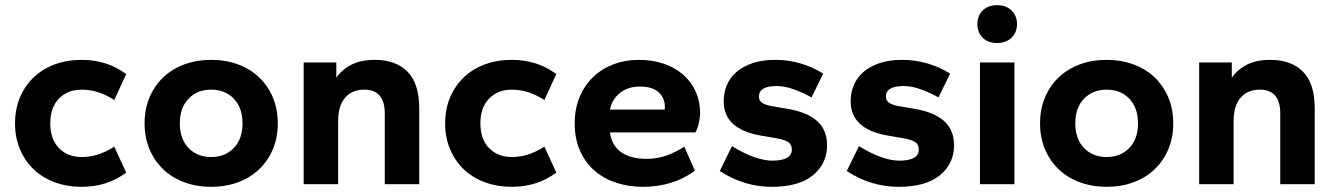

<svg xmlns="http://www.w3.org/2000/svg" viewBox="-20 -711 5156 741"><path d="M295 10Q239 10 191.5 -7.5Q144 -25 110 -57.5Q76 -90 57 -135Q38 -180 38 -235Q38 -290 57 -335Q76 -380 110 -412.5Q144 -445 191.5 -462.5Q239 -480 295 -480Q394 -480 467 -425L421 -325Q388 -346 357.5 -355.5Q327 -365 295 -365Q241 -365 207.5 -330.5Q174 -296 174 -235Q174 -174 207.5 -139.5Q241 -105 295 -105Q327 -105 357.5 -114.5Q388 -124 421 -145L467 -45Q394 10 295 10Z M795 10Q739 10 691.5 -7.5Q644 -25 610 -57.5Q576 -90 557 -135Q538 -180 538 -235Q538 -290 557 -335Q576 -380 610 -412.5Q644 -445 691.5 -462.5Q739 -480 795 -480Q851 -480 898.5 -462.5Q946 -445 980 -412.5Q1014 -380 1033 -335Q1052 -290 1052 -235Q1052 -180 1033 -135Q1014 -90 980 -57.5Q946 -25 898.5 -7.5Q851 10 795 10ZM795 -105Q849 -105 882.5 -140Q916 -175 916 -235Q916 -295 882.5 -330Q849 -365 795 -365Q741 -365 707.5 -330Q674 -295 674 -235Q674 -175 707.5 -140Q741 -105 795 -105Z M1465 0V-273Q1465 -365 1386 -365Q1339 -365 1312 -334Q1285 -303 1285 -244V0H1152V-470H1278V-411Q1300 -443 1336.5 -461.5Q1373 -480 1427 -480Q1507 -480 1552.5 -434.5Q1598 -389 1598 -293V0Z M1955 10Q1899 10 1851.5 -7.5Q1804 -25 1770 -57.5Q1736 -90 1717 -135Q1698 -180 1698 -235Q1698 -290 1717 -335Q1736 -380 1770 -412.5Q1804 -445 1851.5 -462.5Q1899 -480 1955 -480Q2054 -480 2127 -425L2081 -325Q2048 -346 2017.5 -355.5Q1987 -365 1955 -365Q1901 -365 1867.5 -330.5Q1834 -296 1834 -235Q1834 -174 1867.5 -139.5Q1901 -105 1955 -105Q1987 -105 2017.5 -114.5Q2048 -124 2081 -145L2127 -45Q2054 10 1955 10Z M2461 10Q2407 10 2359 -5.5Q2311 -21 2275.5 -51.5Q2240 -82 2219 -128Q2198 -174 2198 -235Q2198 -291 2217 -336.5Q2236 -382 2269.5 -414Q2303 -446 2348 -463Q2393 -480 2445 -480Q2498 -480 2542 -465Q2586 -450 2617 -422.5Q2648 -395 2665 -357.5Q2682 -320 2682 -275Q2682 -258 2677 -236Q2672 -214 2664 -200H2334Q2341 -149 2377.5 -123.5Q2414 -98 2475 -98Q2517 -98 2553 -111Q2589 -124 2621 -145L2662 -52Q2577 10 2461 10ZM2449 -377Q2404 -377 2373 -352.5Q2342 -328 2334 -288H2545Q2546 -291 2546 -298Q2546 -333 2522 -355Q2498 -377 2449 -377Z M2958 10Q2851 10 2758 -51L2805 -147Q2852 -118 2891 -104.5Q2930 -91 2960 -91Q3036 -91 3036 -134Q3036 -152 3023.5 -161.5Q3011 -171 2979 -177L2915 -188Q2773 -213 2773 -320Q2773 -353 2785 -382Q2797 -411 2821.5 -432.5Q2846 -454 2883.5 -467Q2921 -480 2972 -480Q3023 -480 3070 -466Q3117 -452 3157 -427L3112 -335Q3080 -353 3044.5 -366Q3009 -379 2977 -379Q2909 -379 2909 -338Q2909 -324 2920.5 -315Q2932 -306 2961 -301L3025 -290Q3097 -277 3134.5 -243Q3172 -209 3172 -150Q3172 -80 3118 -35Q3064 10 2958 10Z M3448 10Q3341 10 3248 -51L3295 -147Q3342 -118 3381 -104.5Q3420 -91 3450 -91Q3526 -91 3526 -134Q3526 -152 3513.5 -161.5Q3501 -171 3469 -177L3405 -188Q3263 -213 3263 -320Q3263 -353 3275 -382Q3287 -411 3311.5 -432.5Q3336 -454 3373.5 -467Q3411 -480 3462 -480Q3513 -480 3560 -466Q3607 -452 3647 -427L3602 -335Q3570 -353 3534.5 -366Q3499 -379 3467 -379Q3399 -379 3399 -338Q3399 -324 3410.5 -315Q3422 -306 3451 -301L3515 -290Q3587 -277 3624.5 -243Q3662 -209 3662 -150Q3662 -80 3608 -35Q3554 10 3448 10Z M3762 0V-470H3895V0ZM3828 -545Q3793 -545 3772.5 -565.5Q3752 -586 3752 -618Q3752 -650 3772.5 -670.5Q3793 -691 3828 -691Q3863 -691 3884 -670.5Q3905 -650 3905 -618Q3905 -586 3884 -565.5Q3863 -545 3828 -545Z M4251 10Q4195 10 4147.5 -7.5Q4100 -25 4066 -57.5Q4032 -90 4013 -135Q3994 -180 3994 -235Q3994 -290 4013 -335Q4032 -380 4066 -412.5Q4100 -445 4147.5 -462.5Q4195 -480 4251 -480Q4307 -480 4354.5 -462.5Q4402 -445 4436 -412.5Q4470 -380 4489 -335Q4508 -290 4508 -235Q4508 -180 4489 -135Q4470 -90 4436 -57.5Q4402 -25 4354.5 -7.5Q4307 10 4251 10ZM4251 -105Q4305 -105 4338.5 -140Q4372 -175 4372 -235Q4372 -295 4338.5 -330Q4305 -365 4251 -365Q4197 -365 4163.5 -330Q4130 -295 4130 -235Q4130 -175 4163.5 -140Q4197 -105 4251 -105Z M4921 0V-273Q4921 -365 4842 -365Q4795 -365 4768 -334Q4741 -303 4741 -244V0H4608V-470H4734V-411Q4756 -443 4792.5 -461.5Q4829 -480 4883 -480Q4963 -480 5008.5 -434.5Q5054 -389 5054 -293V0Z"/></svg>

Font: Celebes
Style: Bold
Weight: 700
Designer: Anugrah Pasau
Foundry: Lafontype
Version: Version 1.000; ttfautohint (v1.8.4)